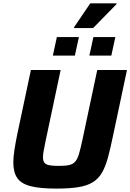

<svg xmlns="http://www.w3.org/2000/svg" viewBox="-20 -1099 765 1127"><path d="M310.9 8Q214.8 8 159.7 -6.2Q104.6 -20.4 81.4 -54Q58.2 -87.6 58.2 -145Q58.2 -176.3 64.5 -217.7Q70.8 -259.2 81.2 -310.3L161.4 -688H335.9L248.4 -275.2Q241.4 -240 236.8 -216.2Q232.2 -192.4 232.2 -176Q232.2 -154.9 241 -143.8Q249.7 -132.7 270 -129Q290.2 -125.2 324.5 -125.2Q363.2 -125.2 385.8 -130.2Q408.4 -135.2 421.6 -150.4Q434.8 -165.7 443.7 -195.7Q452.5 -225.7 463.2 -275.2L550.8 -688H725.3L645.2 -310.3Q629.3 -232.6 614.5 -177.5Q599.8 -122.3 579 -86.2Q558.2 -50 525 -29.5Q491.8 -9 440.3 -0.5Q388.8 8 310.9 8ZM504.6 -772.7 528.2 -881.4H657.1L633.5 -772.7ZM290.2 -772.7 313.8 -881.4H443.1L419.5 -772.7ZM414.9 -934.3V-939.3L509.9 -1079.5H663.8V-1074.5L526.6 -934.3Z"/></svg>

Font: Saira Thin
Style: Italic
Weight: 100
Italic angle: -12°
Designer: Hector Gatti with collaboration of the Omnibus-Type team
Foundry: Omnibus-Type
Version: Version 1.101